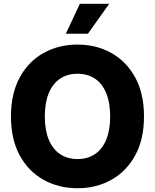

<svg xmlns="http://www.w3.org/2000/svg" viewBox="-20 -970 807 1000"><path d="M383.8 10.3Q285.6 10.3 207 -33.4Q128.4 -77.1 82.8 -160.6Q37.1 -244.1 37.1 -363.3Q37.1 -482.9 82.8 -566.7Q128.4 -650.4 207 -694.1Q285.6 -737.8 383.8 -737.8Q481.4 -737.8 559.8 -694.1Q638.2 -650.4 684.1 -566.7Q730 -482.9 730 -363.3Q730 -244.1 684.1 -160.6Q638.2 -77.1 559.8 -33.4Q481.4 10.3 383.8 10.3ZM383.8 -141.6Q436.5 -141.6 474.6 -167.2Q512.7 -192.9 533.2 -242.4Q553.7 -292 553.7 -363.3Q553.7 -435.1 533.2 -484.9Q512.7 -534.7 474.6 -560.3Q436.5 -585.9 383.8 -585.9Q331.1 -585.9 293 -560.3Q254.9 -534.7 234.1 -484.9Q213.4 -435.1 213.4 -363.3Q213.4 -292 234.1 -242.4Q254.9 -192.9 293 -167.2Q331.1 -141.6 383.8 -141.6ZM322.8 -794.4 396 -950.2H548.8L438 -794.4Z"/></svg>

Font: Inter 18pt ExtraBold
Style: Regular
Weight: 800
Designer: Rasmus Andersson
Foundry: rsms
Version: Version 4.001;git-66647c0bb